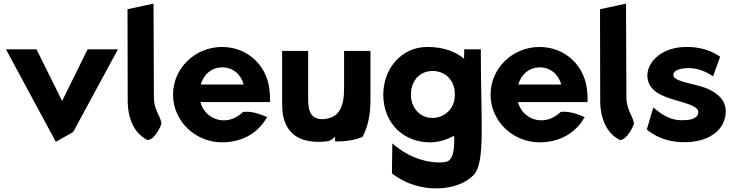

<svg xmlns="http://www.w3.org/2000/svg" viewBox="-20 -765 4067 1063"><path d="M182 -492H13L289 20L385 -34L633 -492H465L324 -206Z M796 10H798C836 10 875 -74 874 -83C866 -127 832 -159 832 -224L830 -745L686 -714L687 -210C687 -104 725 -26 796 10Z M1090 -200H1475V-210C1475 -222 1475 -235 1474 -247C1466 -401 1351 -505 1209 -505C1061 -505 938 -388 938 -241C938 -95 1061 23 1209 23C1312 23 1401 -21 1453 -107L1459 -117L1448 -121C1425 -131 1371 -152 1326 -145C1289 -111 1252 -97 1213 -99C1152 -102 1103 -145 1090 -200ZM1329 -297H1092C1105 -349 1149 -392 1211 -392C1269 -392 1315 -353 1329 -297Z M1542 -483V-203C1542 -190 1542 -176 1543 -164C1548 -56 1606 10 1714 19C1742 22 1772 20 1800 16C1814 10 1825 2 1835 -8V18H1845C1903 18 1949 9 1987 -7C2017 -63 2031 -130 2031 -213V-483H1885V-274C1885 -177 1859 -116 1782 -107C1777 -106 1772 -105 1767 -105C1714 -105 1691 -133 1687 -191C1686 -208 1686 -225 1686 -243V-483Z M2374 -112C2302 -112 2255 -171 2255 -241C2255 -315 2302 -372 2374 -372C2441 -372 2487 -329 2497 -266C2497 -257 2498 -246 2498 -237C2498 -166 2443 -112 2374 -112ZM2603 203C2668 133 2642 -91 2642 -482V-492H2550V-482C2550 -474 2550 -455 2549 -440C2505 -477 2440 -505 2346 -505C2198 -505 2102 -380 2102 -241C2102 -85 2212 23 2360 23C2411 23 2453 8 2494 -13C2497 26 2496 113 2458 128C2423 142 2288 141 2168 42L2152 29L2150 195L2154 198C2302 312 2517 296 2603 203Z M2848 -200H3233V-210C3233 -222 3233 -235 3232 -247C3224 -401 3109 -505 2967 -505C2819 -505 2696 -388 2696 -241C2696 -95 2819 23 2967 23C3070 23 3159 -21 3211 -107L3217 -117L3206 -121C3183 -131 3129 -152 3084 -145C3047 -111 3010 -97 2971 -99C2910 -102 2861 -145 2848 -200ZM3087 -297H2850C2863 -349 2907 -392 2969 -392C3027 -392 3073 -353 3087 -297Z M3412 10H3414C3452 10 3491 -74 3490 -83C3482 -127 3448 -159 3448 -224L3446 -745L3302 -714L3303 -210C3303 -104 3341 -26 3412 10Z M3561 -48C3626 6 3704 25 3782 22C3918 18 3998 -55 3998 -148C3998 -211 3954 -246 3906 -270C3848 -297 3772 -303 3729 -325C3714 -333 3708 -339 3708 -350C3708 -370 3731 -384 3773 -387C3824 -391 3864 -381 3918 -349L3928 -343L3967 -451L3961 -455C3897 -498 3820 -509 3754 -504C3640 -495 3567 -424 3564 -350C3564 -271 3627 -241 3692 -219C3738 -204 3790 -193 3822 -175C3837 -166 3846 -159 3846 -144C3846 -118 3821 -102 3775 -100C3718 -96 3672 -108 3608 -161L3597 -170Z"/></svg>

Font: Bluebird
Style: SfBd
Weight: 700
Designer: Jasper
Foundry: Cannot Into Space Fonts
Version: Version 0.98